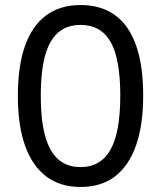

<svg xmlns="http://www.w3.org/2000/svg" viewBox="-20 -734 640 763"><path d="M300 9Q219 9 163.5 -33Q108 -75 79.5 -155.5Q51 -236 51 -353Q51 -472 79.5 -552Q108 -632 163.5 -673Q219 -714 300 -714Q382 -714 437.5 -673.5Q493 -633 521 -553Q549 -473 549 -354Q549 -237 520.5 -156Q492 -75 437 -33Q382 9 300 9ZM300 -70Q380 -70 419 -139Q458 -208 458 -354Q458 -500 419.5 -567.5Q381 -635 300 -635Q220 -635 181 -567.5Q142 -500 142 -354Q142 -208 181 -139Q220 -70 300 -70Z"/></svg>

Font: Nunito Sans 12pt ExtraLight 12pt Medium
Style: Regular
Weight: 500
Version: Version 3.101;gftools[0.9.27]